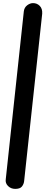

<svg xmlns="http://www.w3.org/2000/svg" viewBox="-20 -854 341 1233"><path d="M78 359Q50 359 31.5 340.5Q13 322 17 297L133 -781Q136 -806 154.5 -820Q173 -834 192 -834Q218 -834 235.5 -816Q253 -798 251 -766L135 309Q133 328 121 343.5Q109 359 78 359Z"/></svg>

Font: Edu SA Beginner
Style: Bold
Weight: 700
Version: Version 1.003